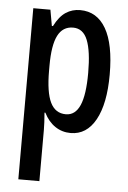

<svg xmlns="http://www.w3.org/2000/svg" viewBox="-55 -591 583 872"><g transform="rotate(5 236.5 -155.0)"><path d="M275 -550Q352 -550 393 -479Q434 -408 434 -270Q434 -137 393.5 -63.5Q353 10 280 10Q241 10 209.5 -11Q178 -32 158 -72H154Q156 -48 157 -28.5Q158 -9 158 6V240H62V-540H140L153 -467H158Q181 -512 210 -531Q239 -550 275 -550ZM250 -468Q203 -468 180.5 -424Q158 -380 158 -286V-264Q158 -165 180.5 -119Q203 -73 251 -73Q294 -73 315 -121Q336 -169 336 -269Q336 -368 316 -418Q296 -468 250 -468Z"/></g></svg>

Font: Noto Sans ExtraCondensed Medium
Style: Regular
Weight: 500
Width: 2
Designer: Monotype Design Team
Foundry: Monotype Imaging Inc.
Version: Version 2.013; ttfautohint (v1.8.4.7-5d5b)